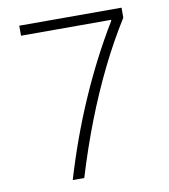

<svg xmlns="http://www.w3.org/2000/svg" viewBox="-82 -800 764 869"><g transform="rotate(-10 300.0 -365.0)"><path d="M182 0Q238 -188 312.5 -358Q387 -528 479 -680V-684H65V-730H535V-684Q473 -585 420 -477Q367 -369 321 -250.5Q275 -132 235 0Z"/></g></svg>

Font: M PLUS Code Latin Expanded Light
Style: Regular
Weight: 300
Width: 7
Designer: Coji Morishita
Foundry: UNDERFOREST DESIGN
Version: Version 1.002; ttfautohint (v1.8.3)